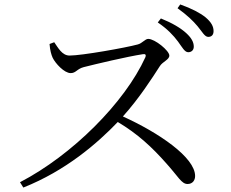

<svg xmlns="http://www.w3.org/2000/svg" viewBox="-20 -838 1040 864"><path d="M781 -651C800 -625 811 -603 827 -603C841 -603 852 -612 852 -628C852 -648 842 -667 818 -689C793 -712 754 -735 704 -755L690 -737C734 -707 760 -679 781 -651ZM869 -720C890 -695 901 -672 917 -672C932 -672 941 -681 941 -698C941 -719 931 -738 905 -760C880 -780 842 -800 791 -818L779 -801C823 -769 848 -745 869 -720ZM203 -640C205 -612 211 -591 217 -578C229 -553 269 -509 298 -509C322 -509 326 -528 357 -536C412 -550 551 -583 622 -594C633 -596 639 -593 634 -580C541 -376 305 -140 70 -18L85 6C276 -70 417 -192 510 -289C599 -236 664 -176 730 -101C783 -42 797 -10 824 -10C847 -10 858 -27 858 -46C858 -130 694 -241 533 -314C606 -395 665 -487 699 -540C712 -561 742 -569 742 -588C742 -610 677 -663 647 -663C633 -663 620 -643 600 -638C545 -623 348 -588 293 -588C259 -588 241 -624 224 -648Z"/></svg>

Font: Noto Serif CJK TC
Style: Regular
Weight: 400
Designer: Ryoko NISHIZUKA 西塚涼子 (kana & ideographs); Frank Grießhammer (Latin, Greek & Cyrillic); Wenlong ZHANG 张文龙 (bopomofo); San
Foundry: Adobe
Version: Version 2.001;hotconv 1.1.0;makeotfexe 2.6.0